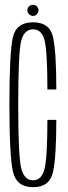

<svg xmlns="http://www.w3.org/2000/svg" viewBox="-20 -772 283 796"><path d="M117 4Q186 4 199.8 -58.8Q213.5 -121.5 213.5 -275H176.5Q176.5 -120.5 164.8 -72.5Q153 -24.5 117 -24.5Q81 -24.5 68.2 -73.5Q55.5 -122.5 55.5 -339Q55.5 -555.5 68 -603Q80.5 -650.5 117 -650.5Q153 -650.5 164.8 -604.2Q176.5 -558 176.5 -401H213.5Q213.5 -557.5 199.8 -618.5Q186 -679.5 117 -679.5Q47.5 -679.5 33.2 -616.8Q19 -554 19 -339Q19 -124.5 33.8 -60.2Q48.5 4 117 4ZM117 -706Q126.5 -706 133 -713.2Q139.5 -720.5 139.5 -729.5Q139.5 -739 133 -745.5Q126.5 -752 117 -752Q107 -752 100.2 -745.5Q93.5 -739 93.5 -729.5Q93.5 -719.5 100.8 -712.8Q108 -706 117 -706Z"/></svg>

Font: Anybody ExtraCondensed ExtraLight
Style: Regular
Weight: 250
Width: 2
Version: Version 1.113;gftools[0.9.25]